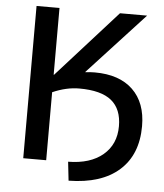

<svg xmlns="http://www.w3.org/2000/svg" viewBox="-56 -779 784 917"><g transform="rotate(5 336.0 -321.0)"><path d="M387 -438Q505 -438 569.5 -376Q634 -314 634 -202Q634 -65 549 10.5Q464 86 307 88L297 -2Q403 -3 463.5 -54Q524 -105 524 -192Q524 -274 474.5 -314.5Q425 -355 320 -355Q258 -355 192 -326V0H82V-730H192V-410H194L482 -730H612L341 -436L342 -435Q364 -438 387 -438Z"/></g></svg>

Font: M PLUS 1p Medium
Style: Regular
Weight: 500
Version: Version 1.062